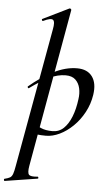

<svg xmlns="http://www.w3.org/2000/svg" viewBox="-133 -767 608 1082"><g transform="rotate(5 170.5 -225.5)"><path d="M-64 275Q-67 276 -68.5 270Q-70 264 -66 263Q-45 258 -35 252Q-25 246 -19.5 230.5Q-14 215 -9 185L132 -599Q141 -643 128.5 -653Q116 -663 73 -642Q69 -640 66.5 -646Q64 -652 68 -653L215 -725Q219 -727 223 -723Q227 -719 226 -717L67 178Q60 218 70 228.5Q80 239 118 235Q122 234 123.5 239.5Q125 245 120 246ZM145 1Q116 1 93.5 -2Q71 -5 57 -8L67 -67Q87 -52 113.5 -40Q140 -28 179 -28Q217 -28 243 -53Q269 -78 286 -121Q303 -164 310 -220Q315 -253 308.5 -282Q302 -311 282.5 -329.5Q263 -348 227 -348Q182 -348 134.5 -325Q87 -302 28 -259Q24 -255 20.5 -260Q17 -265 21 -268Q83 -321 152.5 -357Q222 -393 288 -393Q346 -393 373.5 -355.5Q401 -318 391 -252Q383 -199 358 -152.5Q333 -106 297.5 -71.5Q262 -37 222.5 -18Q183 1 145 1Z"/></g></svg>

Font: Cormorant SemiBold
Style: Italic
Weight: 600
Italic angle: -10°
Designer: Christian Thalmann (Catharsis Fonts)
Foundry: Catharsis Fonts
Version: Version 4.000